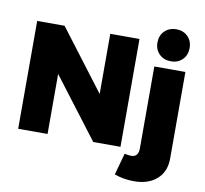

<svg xmlns="http://www.w3.org/2000/svg" viewBox="-102 -915 1314 1229"><g transform="rotate(10 555.0 -300.5)"><path d="M534 -701H724V0H547L250 -390V0H59V-701H237L534 -310ZM800 45Q848 45 848 -12V-544H1050V19Q1050 104 995 153Q940 202 847 202Q777 202 719 180L758 39Q786 45 800 45ZM1050 -699Q1050 -653 1021 -624Q992 -595 946 -595Q900 -595 870.5 -624Q841 -653 841 -699Q841 -745 870.5 -774Q900 -803 946 -803Q992 -803 1021 -774Q1050 -745 1050 -699Z"/></g></svg>

Font: #9Slide03 Montserrat ExtraBold
Style: Regular
Weight: 800
Designer: Julieta Ulanovsky
Foundry: Julieta Ulanovsky
Version: Version 6.001